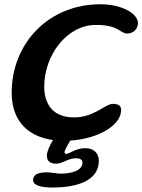

<svg xmlns="http://www.w3.org/2000/svg" viewBox="-20 -612 652 879"><path d="M220.5 246.5C329.5 246.5 432.5 217 432.5 124C432.5 86.5 406 66.5 370.5 66.5C325.5 66.5 299.5 92.5 282.5 92.5C278.5 92.5 275.5 90.5 275.5 85C275.5 75 290.5 51.5 301.5 31.5C431 23.5 534.5 -39 534.5 -108C534.5 -126.5 524 -136.5 497 -136.5C460.5 -136.5 412.5 -74.5 319 -74.5C221 -74.5 182.5 -136.5 182.5 -216C182.5 -357 284.5 -498 419.5 -498C524.5 -498 529.5 -458.5 563 -458.5C589 -458.5 611.5 -478.5 611.5 -506.5C611.5 -548 541.5 -592.5 439 -592.5C206.5 -592.5 33.5 -417.5 33.5 -187C33.5 -68.5 98 12 222.5 29C209 51 194.5 82 194.5 100.5C194.5 127 212 137.5 237.5 137.5C265.5 137.5 292.5 112.5 327 112.5C345.5 112.5 357.5 118 357.5 133C357.5 171 301.5 183 257.5 183C244 183 213 177 194 177C165 177 131.5 182.5 131.5 212C131.5 237.5 169 246.5 220.5 246.5Z"/></svg>

Font: Gluten
Style: Italic
Weight: 400
Italic angle: -13°
Designer: Tyler Finck
Foundry: Etcetera Type Company
Version: Version 0.920